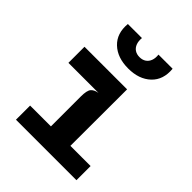

<svg xmlns="http://www.w3.org/2000/svg" viewBox="-223 -923 1047 1047"><g transform="rotate(45 300.0 -400.0)"><path d="M244 -15V-339.5Q244 -386.5 257.5 -401.8Q271 -417 298.5 -421.5L244 -460.5V-487.5L395 -545.5L394 -15ZM83.5 0V-109H550V0ZM66.5 -421.5V-545.5H395L372.5 -421.5ZM318.5 -630Q235 -630 186.8 -675.8Q138.5 -721.5 146 -800.5H254.5Q252 -775.5 259 -756.8Q266 -738 281.2 -727.8Q296.5 -717.5 318.5 -717.5Q340.5 -717.5 355.8 -727.8Q371 -738 378 -756.8Q385 -775.5 382 -800.5H491Q498.5 -721.5 450.2 -675.8Q402 -630 318.5 -630Z"/></g></svg>

Font: Spline Sans Mono
Style: Regular
Weight: 400
Monospace: yes
Designer: Eben Sorkin, Mirko Velimirovic
Foundry: Sorkin Type
Version: Version 1.004